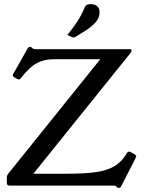

<svg xmlns="http://www.w3.org/2000/svg" viewBox="-20 -898 696 929"><path d="M632 -151Q639 -146.5 639 -141Q639 -138 636 -133L566 4Q562 11 555 11Q550 11 547 9L543 4Q540 1 535.5 0.5Q531 0 526 0H26Q13 0 13 -13V-39.5Q13 -44.5 14.6 -48.5Q16.2 -52.5 19 -56.5L465.2 -611.5H243.5Q203.5 -611.5 176 -600.6Q148.5 -589.8 127.5 -570.8Q106.5 -551.8 85.5 -525.8L82.5 -521.8Q76.5 -513.8 71.5 -513.8Q67.2 -513.8 63.5 -515.8L49 -524Q42 -528 42 -534Q42 -538 45 -542L114 -664Q118 -671 126 -671Q128 -671 130.5 -670Q133 -669 138 -664Q142 -661 146.5 -660.5Q151 -660 155 -660H611Q616 -660 616 -656V-651Q616 -649 614.5 -646Q613 -643 611 -641L141.5 -57.5H312Q394 -57.5 447.6 -65.8Q501.2 -74 534.9 -94.6Q568.5 -115.2 590.2 -151.2L593.2 -156.2Q598.2 -164.2 604.2 -164.2Q606.2 -164.2 608.2 -164.1Q610.2 -164 612.2 -162.2ZM306 -729Q331.8 -761.2 346.4 -782.4Q361 -803.5 370.9 -822.2Q380.8 -841 391.8 -866Q395.8 -873.2 402.8 -875.6Q409.8 -878 418 -878Q440 -878 450.9 -867.8Q461.8 -857.5 461.8 -839Q461.8 -812 442.9 -790.6Q424 -769.2 397 -751.9Q370 -734.5 345 -719.5Q342.5 -718.5 339.8 -717.2Q337 -716 334.5 -716.8Q330.5 -716.8 321.8 -721.2Z"/></svg>

Font: Young Serif Light
Style: Regular
Weight: 300
Designer: Bastien Sozeau
Foundry: NBR — Bastien Sozeau
Version: Version 5.001